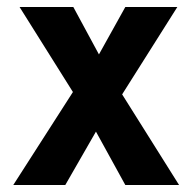

<svg xmlns="http://www.w3.org/2000/svg" viewBox="-20 -530 551 550"><path d="M339 0 218 -220 36 -510H190L297 -312L493 0ZM230 -314 339 -510H488L296 -206ZM279 -195 167 0H18L213 -304Z"/></svg>

Font: Instrument Sans SemiCondensed
Style: Bold
Weight: 700
Width: 4
Designer: Rodrigo Fuenzalida
Foundry: fragTYPE
Version: Version 1.000;gftools[0.9.28]